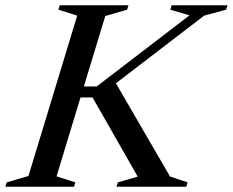

<svg xmlns="http://www.w3.org/2000/svg" viewBox="-48 -705 879 725"><path d="M594 -38.5 660.5 -16.5 655.5 0H392L397 -16.5L472 -38L301.5 -337H219.5L233.5 -378.5H317L667.5 -647L595 -668.5L600 -685H811L806 -668.5L723 -646L354.5 -363.5L381 -405.5ZM243.5 -646 172.5 -668.5 177.5 -685H437L432 -668.5L349.5 -644.5L165.5 -39L236.5 -16.5L231.5 0H-28L-22.5 -16.5L59.5 -40.5Z"/></svg>

Font: Newsreader 36pt Medium
Style: Italic
Weight: 500
Italic angle: -17°
Designer: Hugues Gentile
Foundry: Production Type
Version: Version 1.003